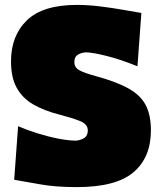

<svg xmlns="http://www.w3.org/2000/svg" viewBox="-20 -749 656 785"><path d="M294 16Q205 16 141.8 4.2Q78.5 -7.5 38 -14L54 -233Q91 -217 134.5 -203.5Q178 -190 219.5 -182Q261 -174 292 -174Q312.5 -176.5 325.8 -185.8Q339 -195 339 -216Q339 -241.5 306.2 -254.5Q273.5 -267.5 221 -281Q160 -296.5 116 -322Q72 -347.5 48.5 -389.8Q25 -432 25 -498Q25 -603 90 -666Q155 -729 295 -729Q339 -729 389.8 -722.8Q440.5 -716.5 485.5 -708.5Q530.5 -700.5 558 -696L542 -478Q473 -506 415 -520.5Q357 -535 330 -535Q310 -533 297 -524.5Q284 -516 284 -495Q284 -472.5 305.5 -461.2Q327 -450 371 -438Q456 -415 505.5 -387.2Q555 -359.5 576 -318.8Q597 -278 597 -216Q597 -105 525.5 -44.5Q454 16 294 16Z"/></svg>

Font: Commissioner Flair Black
Style: Regular
Weight: 900
Designer: Kostas Bartsokas
Foundry: Kostas Bartsokas
Version: Version 1.000; ttfautohint (v1.8.3)